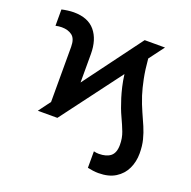

<svg xmlns="http://www.w3.org/2000/svg" viewBox="-129 -665 979 986"><g transform="rotate(20 360.0 -171.5)"><path d="M215.6 0H108.7L157.3 -65.7V-366.8Q157.3 -411.2 135.1 -428.1Q112.9 -445 78.5 -445Q62.1 -445 44.7 -441.1V-530.2Q57.5 -533.4 76.3 -535.9Q95.2 -538.4 109.7 -538.4Q188.2 -538.4 226.7 -492.2Q265.3 -446 265.3 -366.8V-211.3L500.4 -528.4H611.5L549.7 -446Q554.7 -386 564.1 -339.5Q573.5 -293 585.2 -256Q600.1 -211.3 615.9 -176.5Q631.7 -141.7 645.1 -110.6Q658.4 -79.5 666.7 -46.5Q675.1 -13.5 675.1 27.7Q675.1 73.2 657.1 111Q639.2 148.8 602.6 171.7Q566.1 194.6 509.6 194.6Q496.4 194.6 480.1 192.5Q463.8 190.3 450.6 187.5V97.3Q456.7 99.1 464.5 100Q472.3 100.9 478 100.9Q520.2 100.9 542.6 82.4Q565 63.9 565 20.6Q565 -16.3 552.9 -47.9Q540.8 -79.5 523.3 -116.8Q505.7 -154.1 489 -207.7Q481.2 -233 474.1 -263.1Q467 -293.3 462.4 -329.2Z"/></g></svg>

Font: Interface Medium
Style: Regular
Weight: 500
Designer: Rasmus Andersson
Foundry: rsms
Version: Version 1.8